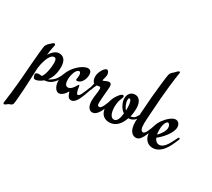

<svg xmlns="http://www.w3.org/2000/svg" viewBox="-228 -1033 1880 1703"><g transform="rotate(30 711.5 -181.0)"><path d="M81 -357C71 -357 61 -342 50 -334C35 -322 26 -310 19 -297C7 -279 -15 80 -20 111C-28 201 -36 252 -39 278L-43 309C-44 314 -45 317 -45 320C-45 329 -40 334 -35 334C-30 334 -20 328 -1 313C4 308 31 307 37 287C43 265 45 221 53 108C60 -9 60 -65 61 -65C61 -72 61 -80 62 -89V-90C66 -131 91 -252 143 -252C159 -252 167 -236 167 -203C167 -144 152 -80 131 -51C123 -52 114 -53 106 -53C83 -53 67 -48 67 -31C67 -23 72 -11 75 -4C80 5 87 7 96 7C108 7 139 -3 168 -28L193 -32C228 -40 278 -68 313 -170C314 -173 315 -175 315 -177C315 -182 313 -185 308 -185C303 -185 298 -181 294 -173C274 -121 254 -94 239 -82C223 -68 207 -58 192 -53C219 -86 239 -134 239 -205C239 -264 215 -303 164 -303C139 -303 105 -285 76 -236C79 -264 83 -290 87 -311C88 -320 94 -335 94 -344C94 -349 93 -353 90 -354C87 -356 84 -357 81 -357Z M570 -170C571 -172 571 -174 571 -176C571 -182 569 -185 564 -185C559 -185 554 -181 551 -173C527 -115 510 -65 490 -65C480 -65 470 -80 462 -138C461 -145 459 -148 456 -148C446 -148 424 -78 380 -78C361 -78 345 -92 345 -143C345 -178 363 -254 398 -254C412 -254 415 -229 415 -218C415 -203 410 -184 410 -177C410 -172 413 -169 420 -169C465 -169 490 -227 490 -267C490 -305 472 -316 453 -316C424 -316 376 -290 335 -241C295 -192 278 -143 278 -86C278 -35 305 7 335 7C373 7 402 -40 407 -50C408 -51 409 -54 410 -54C411 -54 412 -50 413 -49C415 -42 426 7 458 7C507 7 530 -54 570 -170Z M789 -170C789 -173 790 -175 790 -176C790 -182 787 -185 782 -185C777 -185 772 -181 769 -173C753 -128 732 -67 708 -67C692 -67 688 -77 688 -100C688 -144 700 -243 700 -266C700 -291 695 -304 674 -304C668 -304 661 -302 652 -299L628 -288C623 -287 620 -286 619 -286C617 -286 616 -287 616 -290C616 -299 628 -324 628 -348C628 -369 617 -390 602 -390C580 -390 542 -333 542 -285C542 -256 553 -231 566 -226C558 -185 551 -173 551 -166C551 -159 554 -156 558 -156C563 -156 567 -158 572 -170C575 -181 578 -191 594 -222C617 -225 619 -226 621 -226C628 -226 633 -222 633 -203C633 -166 622 -132 622 -84C622 -29 644 6 676 6C729 6 760 -68 789 -170Z M876 -35C845 -35 825 -73 825 -138C825 -205 850 -237 850 -251C850 -260 846 -265 839 -265C832 -265 819 -258 806 -241C770 -197 756 -149 756 -108C756 -7 817 7 852 7C919 7 960 -45 982 -110C1019 -110 1053 -133 1065 -170C1066 -172 1067 -174 1067 -177C1067 -182 1063 -185 1058 -185C1054 -185 1050 -181 1046 -173C1033 -145 1014 -135 990 -134C998 -163 1001 -192 1001 -219C1001 -262 987 -322 931 -322C887 -322 863 -288 863 -245C863 -228 867 -208 876 -191C889 -160 908 -140 927 -127C922 -79 908 -35 876 -35ZM930 -158C910 -181 894 -216 894 -245C894 -253 895 -264 900 -267C916 -272 930 -245 930 -178Z M1231 -185C1226 -185 1221 -181 1217 -173C1196 -113 1179 -66 1156 -66C1135 -66 1126 -94 1126 -139C1126 -185 1139 -337 1143 -404C1162 -626 1176 -674 1176 -689C1176 -694 1174 -696 1169 -696C1158 -696 1143 -677 1132 -666C1115 -651 1101 -641 1096 -618C1088 -575 1076 -457 1068 -377C1057 -248 1051 -142 1051 -114C1051 -13 1096 7 1124 7C1130 7 1136 6 1141 4C1159 -1 1179 -24 1200 -74C1212 -101 1224 -133 1237 -170C1238 -172 1238 -174 1238 -177C1238 -182 1235 -185 1231 -185Z M1461 -185C1454 -185 1451 -181 1448 -173C1424 -128 1392 -42 1334 -42C1315 -42 1295 -55 1283 -84C1328 -118 1399 -196 1399 -256C1399 -292 1377 -311 1352 -311C1321 -311 1277 -274 1243 -227C1224 -200 1204 -152 1204 -107C1204 -11 1262 11 1300 11C1351 11 1391 -26 1418 -69L1435 -99C1444 -118 1456 -142 1467 -170C1468 -172 1468 -174 1468 -177C1468 -182 1465 -185 1461 -185ZM1271 -162C1271 -220 1293 -253 1306 -253C1318 -253 1331 -237 1331 -212C1331 -178 1302 -138 1275 -111C1272 -126 1271 -143 1271 -162Z"/></g></svg>

Font: Engagement
Style: Regular
Weight: 400
Designer: Astigmatic (AOETI)
Foundry: Astigmatic (AOETI)
Version: Version 1.000